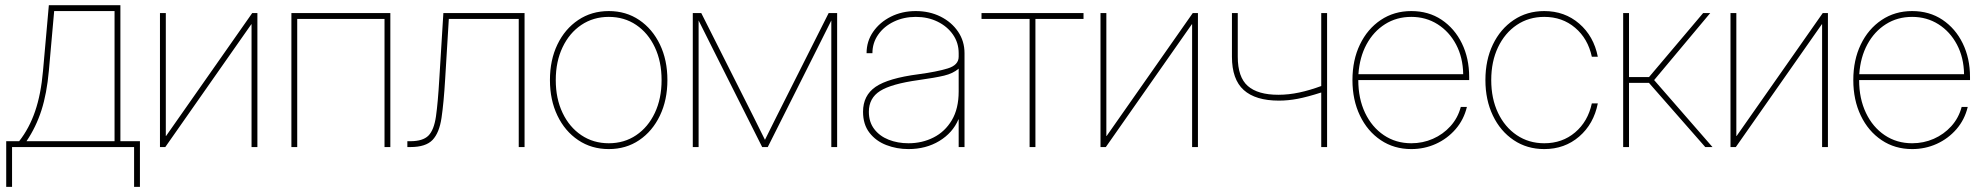

<svg xmlns="http://www.w3.org/2000/svg" viewBox="-20 -566 7633 739"><path d="M3.9 153.3V-22.5H53.7Q92.8 -72.3 115.2 -137.9Q137.7 -203.6 145.5 -293L168 -545.9H443.4V-22.5H518.6V153.3H496.1V0H26.4V153.3ZM82 -22.5H420.9V-523.4H188.5L168 -293Q160.2 -206.1 139.6 -141.8Q119.1 -77.6 82 -22.5Z M970.7 0H948.2V-472.7H947.3L616.2 0H595.7V-515.6H618.2V-42.5H619.1L950.7 -515.6H970.7Z M1482.4 -515.6V0H1460V-493.2H1124V0H1101.6V-515.6Z M1547.9 0V-22.5H1559.6Q1607.4 -22.5 1628.9 -43.9Q1650.4 -65.4 1658 -117.9Q1665.5 -170.4 1670.9 -262.7L1686.5 -515.6H1999V0H1976.6V-493.2H1707.5L1693.4 -261.7Q1688 -170.4 1679.4 -112.5Q1670.9 -54.7 1644.8 -27.3Q1618.7 0 1559.6 0Z M2323.2 7.8Q2256.8 7.8 2205.6 -26.6Q2154.3 -61 2125.5 -121.1Q2096.7 -181.2 2096.7 -257.8Q2096.7 -335 2125.5 -394.8Q2154.3 -454.6 2205.6 -489Q2256.8 -523.4 2323.2 -523.4Q2389.6 -523.4 2440.4 -489Q2491.2 -454.6 2520 -394.8Q2548.8 -335 2548.8 -257.8Q2548.8 -181.2 2520 -121.1Q2491.2 -61 2440.4 -26.6Q2389.6 7.8 2323.2 7.8ZM2323.2 -14.6Q2382.8 -14.6 2428.7 -45.7Q2474.6 -76.7 2500.5 -131.6Q2526.4 -186.5 2526.4 -257.8Q2526.4 -329.1 2500.5 -384Q2474.6 -439 2428.7 -470Q2382.8 -501 2323.2 -501Q2263.7 -501 2217.5 -470Q2171.4 -439 2145.3 -384Q2119.1 -329.1 2119.1 -257.8Q2119.1 -186.5 2145.3 -131.6Q2171.4 -76.7 2217.5 -45.7Q2263.7 -14.6 2323.2 -14.6Z M2646.5 0V-515.6H2679.2L2879.9 -117.2Q2891.1 -94.7 2902.1 -72.5Q2913.1 -50.3 2924.3 -27.8Q2935.5 -50.3 2946.5 -72.5Q2957.5 -94.7 2968.8 -117.2L3169.4 -515.6H3202.1V0H3179.7V-487.3Q3151.9 -431.2 3123.5 -375L2935.1 0H2913.6L2725.1 -375Q2696.8 -431.2 2668.9 -487.3V0Z M3476.6 7.8Q3431.6 7.8 3391.6 -7.6Q3351.6 -22.9 3326.7 -54.9Q3301.8 -86.9 3301.8 -135.7Q3301.8 -198.7 3350.3 -231.9Q3398.9 -265.1 3515.6 -280.3Q3585 -289.6 3627.4 -302.5Q3669.9 -315.4 3669.9 -347.7V-361.3Q3669.9 -401.4 3647.9 -432.9Q3626 -464.4 3588.6 -482.7Q3551.3 -501 3504.9 -501Q3458.5 -501 3420.4 -482.7Q3382.3 -464.4 3360.1 -432.6Q3337.9 -400.9 3337.9 -361.3H3315.4Q3315.4 -407.2 3340.8 -443.8Q3366.2 -480.5 3409.2 -502Q3452.1 -523.4 3504.9 -523.4Q3557.6 -523.4 3600.1 -502.2Q3642.6 -481 3667.5 -444.3Q3692.4 -407.7 3692.4 -361.3V0H3669.9V-106.4H3668.9Q3647 -54.7 3595.5 -23.4Q3543.9 7.8 3476.6 7.8ZM3476.6 -14.6Q3529.3 -14.6 3573.2 -36.9Q3617.2 -59.1 3643.6 -103.5Q3669.9 -147.9 3669.9 -213.9V-301.8Q3648.4 -283.2 3613.8 -274.9Q3579.1 -266.6 3515.6 -257.8Q3410.6 -243.2 3367.4 -215.8Q3324.2 -188.5 3324.2 -135.7Q3324.2 -96.2 3345 -69.1Q3365.7 -42 3400.4 -28.3Q3435.1 -14.6 3476.6 -14.6Z M3942.9 0V-493.2H3757.8V-515.6H4150.4V-493.2H3965.3V0Z M4590.8 0H4568.4V-472.7H4567.4L4236.3 0H4215.8V-515.6H4238.3V-42.5H4239.3L4570.8 -515.6H4590.8Z M4902.3 -178.7Q4812.5 -178.7 4767.1 -219.5Q4721.7 -260.3 4721.7 -347.7V-515.6H4744.1V-347.7Q4744.1 -269 4782.7 -235.1Q4821.3 -201.2 4900.4 -201.2Q4939.9 -201.2 4981 -210Q5022 -218.8 5065.4 -234.9V-515.6H5087.9V0H5065.4V-210Q5012.2 -192.9 4975.1 -185.8Q4938 -178.7 4902.3 -178.7Z M5412.1 7.8Q5345.7 7.8 5294.4 -26.6Q5243.2 -61 5214.4 -121.1Q5185.5 -181.2 5185.5 -257.8Q5185.5 -335 5214.4 -394.8Q5243.2 -454.6 5294.4 -489Q5345.7 -523.4 5412.1 -523.4Q5478.5 -523.4 5528.6 -490Q5578.6 -456.5 5606.7 -399.2Q5634.8 -341.8 5634.8 -269.5V-257.8H5208Q5208 -186.5 5234.1 -131.6Q5260.3 -76.7 5306.4 -45.7Q5352.5 -14.6 5412.1 -14.6Q5456.1 -14.6 5495.1 -31.7Q5534.2 -48.8 5562.7 -80.3Q5591.3 -111.8 5602.5 -154.3H5626Q5614.3 -105.5 5582.5 -68.8Q5550.8 -32.2 5506.6 -12.2Q5462.4 7.8 5412.1 7.8ZM5208.5 -280.3H5611.8Q5610.8 -344.7 5584.5 -394.5Q5558.1 -444.3 5513.2 -472.7Q5468.3 -501 5412.1 -501Q5355.5 -501 5311 -472.9Q5266.6 -444.8 5239.7 -395.3Q5212.9 -345.7 5208.5 -280.3Z M5923.8 7.8Q5857.4 7.8 5806.2 -26.6Q5754.9 -61 5726.1 -121.1Q5697.3 -181.2 5697.3 -257.8Q5697.3 -335 5726.1 -394.8Q5754.9 -454.6 5806.2 -489Q5857.4 -523.4 5923.8 -523.4Q6002.4 -523.4 6058.3 -475.1Q6114.3 -426.8 6129.9 -347.7H6106.9Q6091.8 -417.5 6042.5 -459.2Q5993.2 -501 5923.8 -501Q5864.3 -501 5818.1 -470Q5772 -439 5745.8 -384Q5719.7 -329.1 5719.7 -257.8Q5719.7 -186.5 5745.8 -131.6Q5772 -76.7 5818.1 -45.7Q5864.3 -14.6 5923.8 -14.6Q5993.2 -14.6 6042.5 -56.4Q6091.8 -98.1 6106.9 -168H6129.9Q6114.3 -88.9 6058.3 -40.5Q6002.4 7.8 5923.8 7.8Z M6227.5 0V-515.6H6250V-269.5H6327.1L6535.2 -515.6H6562.5L6346.7 -257.8L6571.3 0H6543.5L6326.7 -247.1H6250V0Z M7015.6 0H6993.2V-472.7H6992.2L6661.1 0H6640.6V-515.6H6663.1V-42.5H6664.1L6995.6 -515.6H7015.6Z M7339.8 7.8Q7273.4 7.8 7222.2 -26.6Q7170.9 -61 7142.1 -121.1Q7113.3 -181.2 7113.3 -257.8Q7113.3 -335 7142.1 -394.8Q7170.9 -454.6 7222.2 -489Q7273.4 -523.4 7339.8 -523.4Q7406.2 -523.4 7456.3 -490Q7506.3 -456.5 7534.4 -399.2Q7562.5 -341.8 7562.5 -269.5V-257.8H7135.7Q7135.7 -186.5 7161.9 -131.6Q7188 -76.7 7234.1 -45.7Q7280.3 -14.6 7339.8 -14.6Q7383.8 -14.6 7422.9 -31.7Q7461.9 -48.8 7490.5 -80.3Q7519 -111.8 7530.3 -154.3H7553.7Q7542 -105.5 7510.3 -68.8Q7478.5 -32.2 7434.3 -12.2Q7390.1 7.8 7339.8 7.8ZM7136.2 -280.3H7539.6Q7538.6 -344.7 7512.2 -394.5Q7485.8 -444.3 7440.9 -472.7Q7396 -501 7339.8 -501Q7283.2 -501 7238.8 -472.9Q7194.3 -444.8 7167.5 -395.3Q7140.6 -345.7 7136.2 -280.3Z"/></svg>

Font: Inter Display Thin
Style: Regular
Weight: 100
Designer: Rasmus Andersson
Foundry: rsms
Version: Version 4.000;git-a52131595